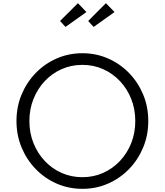

<svg xmlns="http://www.w3.org/2000/svg" viewBox="-20 -1176 1040 1212"><path d="M500 16Q413.5 16 338 -17Q262.5 -50 205.5 -108.8Q148.5 -167.5 116.2 -245.2Q84 -323 84 -412Q84 -501.5 116.2 -579Q148.5 -656.5 205.5 -715.2Q262.5 -774 338 -807Q413.5 -840 500 -840Q586.5 -840 662 -807Q737.5 -774 794.5 -715.2Q851.5 -656.5 883.8 -579Q916 -501.5 916 -412Q916 -323 883.8 -245.2Q851.5 -167.5 794.5 -108.8Q737.5 -50 662 -17Q586.5 16 500 16ZM500 -57.5Q570.5 -57.5 631 -84.5Q691.5 -111.5 737.2 -160Q783 -208.5 808.5 -273Q834 -337.5 834 -412Q834 -486.5 808.5 -551Q783 -615.5 737.2 -664Q691.5 -712.5 631 -739.5Q570.5 -766.5 500 -766.5Q429.5 -766.5 368.8 -739.5Q308 -712.5 262.5 -664Q217 -615.5 191.2 -551Q165.5 -486.5 165.5 -412Q165.5 -337.5 191.2 -273Q217 -208.5 262.5 -160Q308 -111.5 368.8 -84.5Q429.5 -57.5 500 -57.5ZM571 -1006 536.5 -1043.5 648.5 -1156 703 -1100ZM393.5 -1006 359 -1043.5 472 -1156 525.5 -1100Z"/></svg>

Font: Spartan Thin
Style: Regular
Weight: 400
Version: Version 1.004